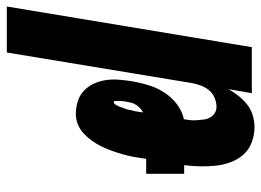

<svg xmlns="http://www.w3.org/2000/svg" viewBox="-160 -444 783 576"><g transform="rotate(90 232.0 -156.5)"><path d="M-36 215 86 -520H224L212 -450Q221 -466 233 -481Q245 -496 259.5 -507Q274 -518 291.5 -523Q309 -528 326 -528Q350 -528 372 -519.5Q394 -511 408.5 -494.5Q423 -478 431 -456.5Q439 -435 441.5 -412Q444 -389 443.5 -365Q443 -341 440 -317H466V-203H421L419 -190Q417 -175 414 -160Q411 -145 406.5 -129.5Q402 -114 396.5 -99Q391 -84 384 -69.5Q377 -55 367.5 -41.5Q358 -28 346 -16.5Q334 -5 318.5 1.5Q303 8 287 8Q268 8 249.5 2.5Q231 -3 217.5 -15.5Q204 -28 196 -45Q188 -62 185 -81Q182 -100 183.5 -119.5Q185 -139 188 -159Q191 -176 195 -192Q199 -208 205 -224Q211 -240 220.5 -255Q230 -270 242.5 -282.5Q255 -295 270.5 -304Q286 -313 302 -316Q304 -326 305 -336Q306 -346 305 -356.5Q304 -367 303 -376.5Q302 -386 297 -394.5Q292 -403 284 -408.5Q276 -414 265 -414Q252 -414 238.5 -408.5Q225 -403 216 -392.5Q207 -382 202 -369Q197 -356 194 -342L102 215ZM251 -106Q255 -106 258 -110.5Q261 -115 263 -119.5Q265 -124 266.5 -128.5Q268 -133 269.5 -137Q271 -141 272.5 -145.5Q274 -150 274.5 -154.5Q275 -159 276.5 -163.5Q278 -168 278.5 -172.5Q279 -177 280 -181.5Q281 -186 281 -190L282 -194Q275 -190 269.5 -185Q264 -180 259.5 -173.5Q255 -167 253 -159.5Q251 -152 250 -145Q249 -142 248.5 -138.5Q248 -135 248 -131.5Q248 -128 247.5 -124.5Q247 -121 247.5 -117.5Q248 -114 247.5 -110Q247 -106 251 -106Z"/></g></svg>

Font: Iosevka Heavy Oblique
Style: Regular
Weight: 900
Italic angle: -9°
Monospace: yes
Designer: Belleve Invis
Foundry: Belleve Invis
Version: Version 32.5.0; ttfautohint (v1.8.4)